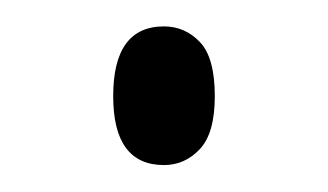

<svg xmlns="http://www.w3.org/2000/svg" viewBox="-20 -116 246 144"><path d="M64.9 -43.9Q64.9 -96.2 103 -96.2Q118.7 -96.2 129.9 -84.5Q141.1 -72.8 141.1 -43.9Q141.1 -16.1 129.9 -4.2Q118.7 7.8 103 7.8Q64.9 7.8 64.9 -43.9Z"/></svg>

Font: TypoPRO Open Sans Condensed
Style: Regular
Weight: 300
Width: 3
Foundry: Ascender Corporation
Version: Version 1.10